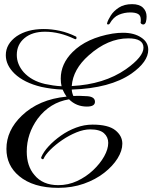

<svg xmlns="http://www.w3.org/2000/svg" viewBox="-20 -843 735 926"><path d="M617 -823Q652 -823 669.5 -806Q687 -789 687 -763Q687 -750 684 -738.5Q681 -727 673 -725H671Q662 -725 658 -733Q659 -737 659 -740.5Q659 -744 659 -748Q659 -768 646 -775.5Q633 -783 608 -783Q580 -783 553.5 -772Q527 -761 509 -729Q506 -725 502 -725Q494 -725 497 -733Q501 -747 514.5 -768.5Q528 -790 553.5 -806.5Q579 -823 617 -823ZM261 63Q140 63 72 6Q11 -45 11 -125Q11 -214 85 -285Q167 -364 301 -377Q290 -393 282 -411Q254 -412 228 -415.5Q202 -419 179 -424Q96 -444 50 -488Q8 -529 8 -577Q8 -631 60 -668Q112 -703 191 -703Q229 -703 268 -694.5Q307 -686 346 -667Q349 -666 349 -661Q349 -651 340 -655Q267 -690 197 -690Q135 -690 98 -659Q61 -628 61 -578Q61 -533 94 -495Q132 -453 197 -438Q216 -434 236 -431Q256 -428 277 -427Q273 -443 273 -464Q273 -535 330 -592Q398 -660 523 -681Q536 -683 548.5 -684Q561 -685 573 -685Q627 -685 661 -662Q695 -640 695 -603Q695 -545 614 -488Q511 -417 326 -411Q327 -395 334 -380Q351 -381 368 -380.5Q385 -380 402 -379Q438 -376 438 -352Q438 -329 399 -329Q348 -329 313 -364Q221 -349 162 -271Q109 -198 109 -112Q109 -42 146 1Q186 50 261 50Q309 50 352 30Q395 10 429 -22Q463 -54 482.5 -89Q502 -124 502 -154Q502 -182 481.5 -200.5Q461 -219 415 -219Q384 -219 348.5 -204.5Q313 -190 280 -167.5Q247 -145 223 -121Q199 -97 191 -79Q189 -73 183 -76Q177 -79 179 -85Q190 -111 215 -138Q240 -165 274 -189Q308 -213 347 -227.5Q386 -242 426 -242Q502 -242 536 -215Q570 -188 570 -150Q570 -116 547 -79Q524 -42 482.5 -9.5Q441 23 384.5 43Q328 63 261 63ZM326 -428Q482 -436 587 -509Q672 -569 672 -613Q672 -658 599 -658Q500 -658 408 -576Q332 -509 326 -428Z"/></svg>

Font: Carattere
Style: Regular
Weight: 400
Designer: Robert E. Leuschke
Foundry: Robert E. Leuschke
Version: Version 1.010; ttfautohint (v1.8.3)